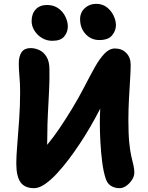

<svg xmlns="http://www.w3.org/2000/svg" viewBox="-20 -968 774 1002"><path d="M158 14Q109 14 87 -17Q65 -48 65 -116Q65 -151 70 -211.5Q75 -272 80 -344Q85 -416 85 -486Q85 -532 81.5 -569.5Q78 -607 78 -636Q78 -675 93 -696Q108 -717 139 -717Q163 -717 185.5 -706.5Q208 -696 223 -671.5Q238 -647 238 -605Q239 -552 236 -493Q233 -434 230 -375.5Q227 -317 227 -266Q227 -251 226.5 -237.5Q226 -224 226 -212Q260 -253 292 -300.5Q324 -348 355 -399Q391 -458 420 -514.5Q449 -571 474.5 -616.5Q500 -662 525.5 -688.5Q551 -715 580 -715Q616 -715 639 -691.5Q662 -668 662 -629Q662 -602 659 -554.5Q656 -507 653 -450.5Q650 -394 650 -342Q650 -270 654.5 -224.5Q659 -179 665.5 -151.5Q672 -124 676.5 -105Q681 -86 681 -67Q681 -48 669 -29.5Q657 -11 639.5 1.5Q622 14 604 14Q578 14 558.5 1.5Q539 -11 531 -38Q520 -71 513.5 -121Q507 -171 504 -225.5Q501 -280 501 -324Q501 -343 501.5 -362Q502 -381 503 -401Q477 -350 448.5 -301.5Q420 -253 395 -216Q370 -178 339.5 -137.5Q309 -97 277 -62.5Q245 -28 214.5 -7Q184 14 158 14ZM498 -759Q456 -759 427 -790Q398 -821 398 -868Q398 -903 422.5 -925.5Q447 -948 482 -948Q514 -948 537 -930.5Q560 -913 572.5 -887Q585 -861 585 -837Q585 -808 565 -783.5Q545 -759 498 -759ZM253 -755Q223 -755 198.5 -770Q174 -785 159.5 -808.5Q145 -832 145 -858Q145 -896 166.5 -919Q188 -942 225 -942Q260 -942 284.5 -924.5Q309 -907 321.5 -880.5Q334 -854 334 -830Q334 -801 315.5 -778Q297 -755 253 -755Z"/></svg>

Font: Shantell Sans Normal
Style: Bold
Weight: 700
Designer: Stephen Nixon, Anya Danilova, Shantell Martin
Foundry: Arrow Type
Version: Version 1.009;[a7da0bfa3]